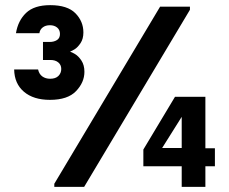

<svg xmlns="http://www.w3.org/2000/svg" viewBox="-20 -726 890 746"><path d="M35 -456H128Q132 -438 144.5 -429Q157 -420 175 -420Q196 -420 207 -431Q218 -442 218 -458Q218 -474 206.5 -483.5Q195 -493 176 -493H147V-563H173Q190 -563 201.5 -570.5Q213 -578 213 -594Q213 -610 202 -619Q191 -628 174 -628Q157 -628 146 -619.5Q135 -611 133 -597H42Q50 -646 81.5 -676Q113 -706 175 -706Q242 -706 273 -674.5Q304 -643 304 -600Q304 -575 293 -558.5Q282 -542 270 -534.5Q258 -527 254 -527V-524Q258 -524 271.5 -516Q285 -508 296.5 -490.5Q308 -473 308 -447Q308 -406 275.5 -372Q243 -338 174 -338Q110 -338 73 -369.5Q36 -401 35 -456ZM191 -12 602 -700H718V-688L307 0H191ZM686 -80H537V-145L660 -350H778V-150H815V-80H778V0H686ZM686 -151V-272L610 -151Z"/></svg>

Font: Be Vietnam
Style: Bold
Weight: 700
Designer: Gabriel Lam
Foundry: TypeRant
Version: Version 4.000